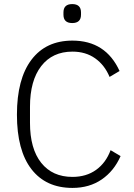

<svg xmlns="http://www.w3.org/2000/svg" viewBox="-20 -909 657 941"><path d="M291 -837V-848Q291 -889 334 -889Q377 -889 377 -848V-837Q377 -796 334 -796Q291 -796 291 -837ZM335 12Q205 12 134 -80Q63 -172 63 -347Q63 -522 134 -616Q205 -710 335 -710Q498 -710 566 -561L517 -532Q493 -590 446.5 -623Q400 -656 335 -656Q237 -656 182 -585Q127 -514 127 -386V-307Q127 -180 182 -111Q237 -42 335 -42Q403 -42 451 -76.5Q499 -111 522 -173L571 -144Q539 -71 478.5 -29.5Q418 12 335 12Z"/></svg>

Font: IBM Plex Sans Light
Style: Regular
Weight: 300
Designer: Mike Abbink, Paul van der Laan, Pieter van Rosmalen
Foundry: Bold Monday
Version: Version 3.0